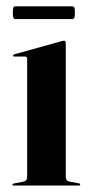

<svg xmlns="http://www.w3.org/2000/svg" viewBox="-20 -574 280 594"><path d="M183.5 -442V-27.5Q183.5 -14 195.5 -12L223 -7Q228 -6.5 228 -3Q228 0 224 0H22.5Q18.5 0 18.5 -3Q18.5 -5.5 23.5 -6.5L52 -12Q64 -14 64 -27V-392.5Q64 -399 57.5 -399H25Q20.5 -399 20.5 -402.5Q20.5 -404.5 24.5 -406L168 -446Q175 -448 178 -448Q183.5 -448 183.5 -442ZM19.6 -534.5Q19.6 -546.5 21.4 -550.5Q23.2 -554.5 28.8 -554.5H202.5Q208.1 -554.5 209.9 -551Q211.7 -547.5 211.7 -535Q211.7 -523 209.9 -519Q208.1 -515 202.5 -515H28.8Q23.2 -515 21.4 -519Q19.6 -523 19.6 -534.5Z"/></svg>

Font: Fraunces 144pt SemiBold
Style: Regular
Weight: 600
Version: Version 1.000;[0bf87f6ff]